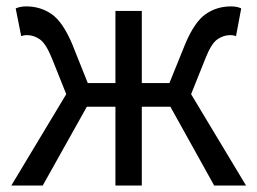

<svg xmlns="http://www.w3.org/2000/svg" viewBox="-20 -577 800 597"><path d="M15.1 0 186 -284.2 142.1 -394Q123 -441.4 104 -454.6Q85 -467.8 64 -467.8Q58.1 -467.8 54.7 -467Q51.3 -466.3 45.9 -464.8L28.8 -550.8Q42.5 -557.1 62 -557.1Q105.5 -557.1 140.1 -533.4Q174.8 -509.8 204.1 -440.9L252.9 -318.8H338.9V-543H420.9V-318.8H506.8L556.2 -440.9Q585.4 -509.8 619.9 -533.4Q654.3 -557.1 698.2 -557.1Q717.8 -557.1 730 -550.8L713.9 -464.8Q709 -466.3 705.6 -467Q702.1 -467.8 695.8 -467.8Q674.8 -467.8 655.8 -454.6Q636.7 -441.4 618.2 -394L574.2 -284.2L745.1 0H646L509.8 -245.1H420.9V0H338.9V-245.1H250L112.8 0Z"/></svg>

Font: Source Han Sans CN
Style: Regular
Weight: 400
Designer: Ryoko NISHIZUKA  (kana, bopomofo & ideographs); Paul D. Hunt (Latin, Greek & Cyrillic); Sandoll Communications , Soo-you
Foundry: Adobe
Version: Version 2.004;hotconv 1.0.118;makeotfexe 2.5.65603